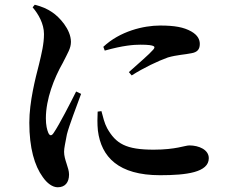

<svg xmlns="http://www.w3.org/2000/svg" viewBox="-20 -764 970 812"><path d="M224 28C255 28 272 8 272 -26C272 -55 251 -88 251 -122C251 -138 256 -158 263 -196C272 -232 304 -315 323 -367L302 -377C278 -329 231 -237 207 -202C198 -188 190 -189 184 -203C179 -215 174 -234 174 -264C174 -345 209 -434 245 -497C267 -541 280 -560 280 -587C280 -640 230 -693 201 -712C179 -727 158 -736 127 -744L118 -733C142 -705 166 -664 166 -620C166 -578 156 -538 145 -492C130 -434 104 -334 104 -245C104 -138 126 -63 161 -15C179 11 202 28 224 28ZM657 -23C769 -23 863 -35 863 -95C863 -131 821 -149 781 -149C762 -149 724 -131 630 -131C513 -131 470 -156 433 -222C422 -242 415 -271 409 -294L393 -292C392 -269 391 -241 394 -212C408 -100 481 -23 657 -23ZM525 -459 537 -445C587 -477 648 -506 690 -521C728 -532 762 -533 790 -539C813 -543 825 -554 825 -578C825 -596 817 -615 789 -631C757 -649 719 -656 657 -656C587 -656 487 -632 417 -566L423 -550C501 -572 546 -575 574 -575C642 -575 637 -565 628 -554C612 -535 565 -495 525 -459Z"/></svg>

Font: GenRyuMin2 TW B
Style: Regular
Weight: 700
Version: Version 2.100;PS 2.1;hotconv 16.6.51;makeotf.lib2.5.65220 DE